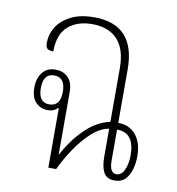

<svg xmlns="http://www.w3.org/2000/svg" viewBox="-68 -614 627 679"><g transform="rotate(10 246.0 -274.0)"><path d="M387 4Q359 4 348 -16Q337 -36 337 -73V-173Q306 -168 276.5 -141.5Q247 -115 221.5 -77.5Q196 -40 177 0H149V-213L146 -214Q134 -200 111 -200Q86 -200 68.5 -217.5Q51 -235 51 -271Q51 -304 67.5 -325Q84 -346 115 -346Q142 -346 159.5 -328.5Q177 -311 177 -276V-54H179Q207 -107 247.5 -147Q288 -187 337 -198V-389Q337 -459 305 -493Q273 -527 214 -527Q161 -527 128 -498.5Q95 -470 95 -408Q79 -408 73 -413.5Q67 -419 67 -435Q67 -464 83 -490.5Q99 -517 132.5 -534.5Q166 -552 217 -552Q365 -552 365 -391V-199Q405 -199 428.5 -171Q452 -143 452 -93Q452 -71 446 -48.5Q440 -26 426 -11Q412 4 387 4ZM113 -221Q153 -221 153 -273Q153 -325 113 -325Q74 -325 74 -273Q74 -221 113 -221ZM390 -19Q408 -19 418 -41Q428 -63 428 -94Q428 -175 365 -175V-63Q365 -19 390 -19Z"/></g></svg>

Font: Noto Serif Thai ExtraCondensed Thin
Style: Regular
Weight: 100
Width: 2
Designer: Monotype Design Team
Foundry: Monotype Imaging Inc.
Version: Version 2.001; ttfautohint (v1.8.4.7-5d5b)